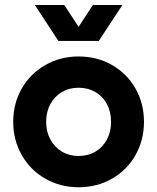

<svg xmlns="http://www.w3.org/2000/svg" viewBox="-20 -747 639 780"><path d="M33.7 -252Q33.7 -327.1 68.6 -387.7Q103.5 -448.2 164.3 -482.9Q225 -517.6 299.3 -517.6Q374.4 -517.6 435 -482.9Q495.6 -448.2 530.3 -387.7Q564.9 -327.1 564.9 -252Q564.9 -177.7 530.3 -116.7Q495.6 -55.7 435 -21Q374.4 13.7 299.3 13.7Q225 13.7 164.3 -21Q103.5 -55.7 68.6 -116.7Q33.7 -177.7 33.7 -252ZM431.2 -252Q431.2 -292.5 414.6 -324Q397.9 -355.5 367.7 -373Q337.4 -390.6 299.3 -390.6Q261.2 -390.6 231.4 -373Q201.7 -355.5 184.6 -324Q167.5 -292.5 167.5 -252Q167.5 -211.9 184.6 -180.4Q201.7 -148.9 231.4 -131.1Q261.1 -113.3 299.3 -113.3Q337.4 -113.3 367.7 -131Q397.9 -148.8 414.5 -180.4Q431.2 -211.9 431.2 -252ZM217.3 -580.6H336.9L241.2 -726.6H121.6ZM261.7 -580.6H381.3L477.1 -726.6H357.4Z"/></svg>

Font: Wanted Sans Std Variable
Style: Regular
Weight: 400
Designer: Original Design by Kil Hyung-jin and Kang Hanbin, Wanted Lab, Inc;
Foundry: Wanted Lab, Inc.
Version: Version 1.003;Glyphs 3.2 (3227)